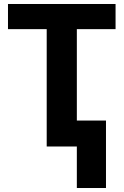

<svg xmlns="http://www.w3.org/2000/svg" viewBox="-20 -734 619 962"><path d="M365 -130V-588H559V-714H20V-588H214V0H365V208H511V-130Z"/></svg>

Font: Passageway
Style: Regular
Weight: 700
Foundry: Ascender Corporation
Version: Version 1.11